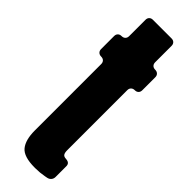

<svg xmlns="http://www.w3.org/2000/svg" viewBox="-290 -868 885 885"><g transform="rotate(45 152.5 -425.5)"><path d="M65.4 -546.4Q65.4 -557.6 58.8 -564.2Q52.2 -570.8 41 -570.8Q29.8 -570.8 22.9 -577.4Q16.1 -584 16.1 -595.2V-679.7Q16.1 -690.9 22.7 -697.5Q29.3 -704.1 40.5 -704.1Q51.8 -704.1 58.6 -710.7Q65.4 -717.3 65.4 -728.5V-835Q65.4 -846.2 72 -852.8Q78.6 -859.4 89.8 -859.4H210.9Q222.2 -859.4 228.8 -852.8Q235.4 -846.2 235.4 -835V-728.5Q235.4 -717.3 241.9 -710.7Q248.5 -704.1 259.8 -704.1Q271 -704.1 277.8 -697.5Q284.7 -690.9 284.7 -679.7V-595.2Q284.7 -584 278.1 -577.4Q271.5 -570.8 260.3 -570.8Q249 -570.8 242.2 -564.2Q235.4 -557.6 235.4 -546.4V-155.3Q235.4 -137.2 241.2 -129.9Q246.6 -123 260.3 -122.6Q284.7 -121.1 284.7 -100.1V-29.8Q284.7 -18.6 278.1 -10.5Q271.5 -2.4 260.7 0L248 2.4Q219.7 7.8 190.4 7.8Q188 7.8 185.5 7.8Q114.7 7.8 90.1 -22.2Q65.4 -52.2 65.4 -114.3Z"/></g></svg>

Font: Fz Anton Round
Style: Regular
Weight: 400
Designer: Vernon Adams
Foundry: Vernon Adams
Version: Version 2.0 Mod + VH boi FontZin